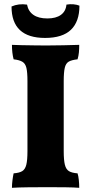

<svg xmlns="http://www.w3.org/2000/svg" viewBox="-20 -893 434 916"><path d="M111 -506Q111 -548 106 -569Q101 -590 86.5 -598.5Q72 -607 45 -610Q37 -640 37 -679Q54 -678 83.5 -677.5Q113 -677 145 -676.5Q177 -676 201 -676Q236 -676 282 -677Q328 -678 358 -679Q358 -660 356.5 -643.5Q355 -627 350 -610Q322 -607 308 -599Q294 -591 289 -569.5Q284 -548 284 -506V-172Q284 -129 289.5 -107Q295 -85 309 -76.5Q323 -68 350 -66Q354 -54 356 -34.5Q358 -15 358 3Q333 1 293.5 0.5Q254 0 208 0Q162 0 115.5 0.5Q69 1 37 3Q37 -14 39.5 -33.5Q42 -53 45 -66Q72 -68 86 -76.5Q100 -85 105.5 -107Q111 -129 111 -172ZM195 -712Q35 -712 35 -862Q69 -877 109 -871Q115 -839 139.5 -822Q164 -805 206 -805Q247 -805 270.5 -822Q294 -839 297 -871Q314 -874 330.5 -872.5Q347 -871 359 -866Q359 -790 318.5 -751Q278 -712 195 -712Z"/></svg>

Font: Vollkorn ExtraBold
Style: Regular
Weight: 800
Designer: Friedrich Althausen
Foundry: Friedrich Althausen
Version: Version 5.000; ttfautohint (v1.8.3)